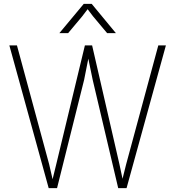

<svg xmlns="http://www.w3.org/2000/svg" viewBox="-20 -966 900 986"><path d="M67 -733 232 -124 253 -33H247L269 -123L416 -733H453L593 -124L612 -35H606L628 -123L793 -733H832L630 0H587L456 -556L430 -682H437L412 -556L273 0H230L28 -733ZM451 -946 575 -796H530L458 -882L423 -928H437L402 -882L330 -796H285L410 -946Z"/></svg>

Font: Kreadon
Style: Regular
Weight: 400
Designer: kohakuno
Foundry: StudioGnu
Version: Version 1.000;Glyphs 3.1.2 (3151)